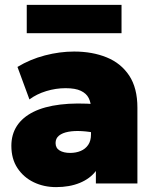

<svg xmlns="http://www.w3.org/2000/svg" viewBox="-20 -751 638 786"><path d="M209.5 15Q159.5 15 118 -5Q76.5 -25 51.5 -62.8Q26.5 -100.5 26.5 -154Q26.5 -200.5 49.2 -235.5Q72 -270.5 116.5 -292.8Q161 -315 226.8 -323Q292.5 -331 378.5 -324L379.5 -205Q345.5 -212.5 314.5 -214.2Q283.5 -216 259.5 -211.5Q235.5 -207 221.5 -195.8Q207.5 -184.5 207.5 -165.5Q207.5 -145 224 -135Q240.5 -125 267 -125Q291 -125 310.2 -133Q329.5 -141 341 -157.8Q352.5 -174.5 352.5 -201V-307Q352.5 -331 343 -349.8Q333.5 -368.5 311 -379.2Q288.5 -390 248.5 -390Q208.5 -390 169.2 -378Q130 -366 100.5 -344L51.5 -477Q103.5 -508.5 164 -524.2Q224.5 -540 283.5 -540Q358 -540 416.5 -516.2Q475 -492.5 508.8 -441.8Q542.5 -391 542.5 -310V0H372.5V-51Q348.5 -19.5 306.5 -2.2Q264.5 15 209.5 15ZM89.5 -615V-731H477.5V-615Z"/></svg>

Font: Geologica Cursive Black
Style: Regular
Weight: 900
Designer: Sindre Bremnes, Frode Helland
Foundry: Monokrom Skriftforlag AS
Version: Version 1.010;gftools[0.9.28]